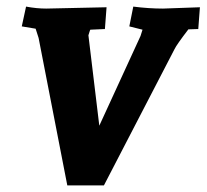

<svg xmlns="http://www.w3.org/2000/svg" viewBox="-20 -562 626 582"><path d="M184 0 97 -447 88 -475 46 -482 59 -542Q91 -536 120 -536L303 -540L298 -474L254 -472Q253 -472 248 -455L281 -181L406 -453L412 -472L372 -482L384 -542Q431 -536 474 -536L586 -540L581 -474L551 -473Q515 -426 509 -413L295 0Z"/></svg>

Font: Andada SC
Style: Bold Italic
Weight: 700
Italic angle: -8.29999°
Designer: Carolina Giovagnoli
Foundry: Carolina Giovagnoli
Version: Version 1.003